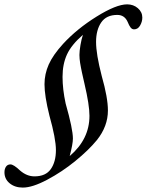

<svg xmlns="http://www.w3.org/2000/svg" viewBox="-99 -724 670 878"><path d="M5.4 133.8Q-30.8 133.8 -54.7 114.3Q-78.6 94.7 -78.6 64Q-78.6 48.3 -71.5 38.1Q-64.5 27.8 -51.3 27.8Q-36.6 27.8 -6.8 56.2Q23.9 82.5 58.6 82.5Q109.9 82.5 133.3 49.3Q156.7 16.1 156.7 -37.6Q156.7 -89.4 127 -195.3Q104.5 -285.2 104.5 -338.9Q104.5 -385.7 124 -429.4Q143.6 -473.1 189.5 -523.4Q252.9 -592.3 342.8 -648.2Q432.6 -704.1 482.4 -704.1Q511.2 -704.1 531.5 -686.5Q551.8 -668.9 551.8 -643.6Q551.8 -625 541.7 -607.4Q531.7 -589.8 514.2 -589.8Q504.9 -589.8 498.3 -598.1Q491.7 -606.4 484.4 -624.5Q470.2 -655.8 437.5 -655.8Q387.2 -655.8 363.8 -621.3Q340.3 -586.9 340.3 -532.2Q340.3 -476.6 366.2 -376.5Q394.5 -276.9 394.5 -218.8Q394.5 -146.5 344.2 -83.5Q306.6 -37.6 245.6 12.2Q184.6 62 116.9 97.9Q49.3 133.8 5.4 133.8ZM234.4 -90.3Q234.4 -65.9 219.7 -10.3Q310.1 -87.4 310.1 -194.3Q310.1 -244.1 287.6 -339.8Q285.6 -348.1 281.5 -366.7Q277.3 -385.3 275.6 -393.1Q273.9 -400.9 271.2 -414.8Q268.6 -428.7 267.3 -436.8Q266.1 -444.8 265.1 -454.6Q264.2 -464.4 264.2 -472.7Q264.2 -489.7 269 -518.3Q273.9 -546.9 280.3 -564.9Q227.5 -519 207.3 -474.9Q187 -430.7 187 -372.6Q187 -315.9 201.2 -250.5Q234.4 -133.8 234.4 -90.3Z"/></svg>

Font: Elstob 14pt
Style: Italic
Weight: 400
Italic angle: -20°
Designer: Peter S. Baker
Version: Version 1.015